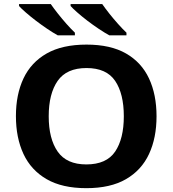

<svg xmlns="http://www.w3.org/2000/svg" viewBox="-20 -931 863 960"><path d="M762.7 -349.6Q762.7 -241.7 725.1 -160.9Q687.5 -80.1 609.9 -35.2Q532.2 9.8 411.6 9.8Q291 9.8 213.1 -35.2Q135.3 -80.1 97.4 -161.1Q59.6 -242.2 59.6 -350.6Q59.6 -458.5 97.4 -538.8Q135.3 -619.1 213.4 -663.6Q291.5 -708 412.6 -708Q532.7 -708 610.1 -663.6Q687.5 -619.1 725.1 -538.6Q762.7 -458 762.7 -349.6ZM223.6 -349.6Q223.6 -237.3 268.3 -173.1Q313 -108.9 411.6 -108.9Q512.2 -108.9 555.7 -173.1Q599.1 -237.3 599.1 -349.6Q599.1 -462.4 555.7 -526.6Q512.2 -590.8 412.6 -590.8Q313 -590.8 268.3 -526.6Q223.6 -462.4 223.6 -349.6ZM333 -910.6H491.2Q506.3 -888.7 527.1 -862.5Q547.9 -836.4 570.3 -811.3Q592.8 -786.1 612.3 -767.6V-754.4H526.4Q502.4 -767.6 473.6 -786.9Q444.8 -806.2 416.7 -827.6Q388.7 -849.1 366.5 -868.7Q344.2 -888.2 333 -900.9ZM75.2 -910.6H233.9Q249 -888.7 269.8 -862.5Q290.5 -836.4 312.7 -811.3Q335 -786.1 354.5 -767.6V-754.4H268.6Q244.6 -767.6 216.1 -786.9Q187.5 -806.2 159.4 -827.6Q131.3 -849.1 108.9 -868.7Q86.4 -888.2 75.2 -900.9Z"/></svg>

Font: Lunasima
Style: Bold
Weight: 700
Designer: The DocRepair Project, Monotype Design Team
Foundry: Google
Version: Version 2.009